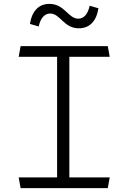

<svg xmlns="http://www.w3.org/2000/svg" viewBox="-20 -967 660 987"><path d="M86 0H534L544 -55H336.5V-675H544L534 -730H86L76 -675H273.5V-55H76ZM134 -844 179 -831C188 -873 208.5 -897.5 238 -897.5C290 -897.5 307 -821.5 385.5 -821.5C440 -821.5 476 -858 486 -924.5L441 -937.5C432 -895.5 412 -871 382.5 -871C330.5 -871 312.5 -947 234 -947C179.5 -947 144 -910.5 134 -844Z"/></svg>

Font: Monaspace Argon ExtraLight
Style: Regular
Weight: 200
Designer: Riley Cran & the Lettermatic Team
Foundry: Lettermatic
Version: Version 1.000 (Monaspace Argon)